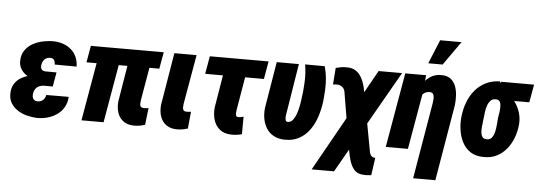

<svg xmlns="http://www.w3.org/2000/svg" viewBox="-58 -963 3807 1353"><g transform="rotate(5 1845.5 -286.0)"><path d="M206.5 -287.6 325.2 -287.1 314 -219.7H250.5Q231.9 -219.2 217 -212.4Q202.1 -205.6 192.6 -192.4Q183.1 -179.2 179.7 -160.6Q178.2 -149.4 179 -139.6Q179.7 -129.9 184.1 -122.6Q188.5 -115.2 196.3 -110.6Q204.1 -106 216.3 -106.4Q232.4 -106 244.1 -112.3Q255.9 -118.7 263.4 -130.1Q271 -141.6 273.9 -156.2L432.1 -156.7Q429.7 -114.7 411.4 -83Q393.1 -51.3 363.3 -30.3Q333.5 -9.3 296.9 1Q260.3 11.2 221.2 10.7Q186.5 9.3 150.6 0.2Q114.7 -8.8 85 -28.1Q55.2 -47.4 37.1 -76.4Q19 -105.5 20.5 -146Q21 -184.1 37.4 -211.2Q53.7 -238.3 80.3 -255.1Q106.9 -272 139.9 -279.8Q172.9 -287.6 206.5 -287.6ZM319.3 -252 218.8 -252.4Q191.9 -253.4 165.3 -262Q138.7 -270.5 116.7 -286.6Q94.7 -302.7 81.8 -325.9Q68.8 -349.1 69.3 -379.9Q69.8 -422.9 90.6 -453.6Q111.3 -484.4 144.8 -503.2Q178.2 -522 217.5 -530Q256.8 -538.1 293.5 -537.6Q330.6 -536.6 362.1 -525.1Q393.6 -513.7 417.5 -492.7Q441.4 -471.7 454.8 -441.9Q468.3 -412.1 468.8 -374L314 -375Q313.5 -388.2 310.5 -398.2Q307.6 -408.2 299.6 -413.8Q291.5 -419.4 276.4 -419.4Q260.3 -418.9 248.5 -411.9Q236.8 -404.8 229.7 -392.3Q222.7 -379.9 220.2 -365.2Q218.8 -356 219.7 -347.9Q220.7 -339.8 224.9 -334.2Q229 -328.6 235.6 -325.2Q242.2 -321.8 252 -321.3L331.5 -320.8Z M1071.8 -528.3 1050.8 -410.2H535.6L556.2 -528.3ZM784.2 -528.3 692.4 0H536.1L627.9 -528.3ZM844.7 -528.3H1001L940.4 -175.3Q939 -162.6 938.7 -151.4Q938.5 -140.1 943.8 -132.8Q949.2 -125.5 964.4 -124Q973.6 -123.5 981.9 -124.8Q990.2 -126 999.5 -126.5L985.4 -7.8Q967.3 -1.5 948 1.7Q928.7 4.9 908.7 4.9Q861.3 4.4 832 -17.3Q802.7 -39.1 790.8 -75.4Q778.8 -111.8 783.2 -156.2Z M1147 -528.3H1304.2L1242.7 -175.8Q1241.2 -163.6 1241.2 -152.1Q1241.2 -140.6 1246.6 -133.1Q1252 -125.5 1267.1 -125Q1275.9 -124.5 1283.9 -125.5Q1292 -126.5 1299.8 -127.4L1288.1 -7.8Q1269.5 -1.5 1249.8 1.7Q1230 4.9 1210.4 4.9Q1163.1 3.9 1134 -18.1Q1105 -40 1093 -75.9Q1081.1 -111.8 1085 -156.2Z M1813.5 -528.3 1791.5 -402.3H1376L1397.9 -528.3ZM1522.5 -528.3H1679.7L1619.1 -169.9Q1618.2 -162.6 1616.9 -150.9Q1615.7 -139.2 1618.4 -129.6Q1621.1 -120.1 1632.3 -119.1Q1642.6 -118.2 1652.6 -120.4Q1662.6 -122.6 1671.9 -125L1670.9 -1Q1652.3 4.4 1633.5 6.6Q1614.7 8.8 1595.2 8.3Q1544.4 6.8 1513.7 -18.8Q1482.9 -44.4 1470.9 -84.7Q1459 -125 1463.4 -171.4Z M1871.1 -528.3H2027.8L1974.6 -199.2Q1974.6 -196.3 1971.9 -183.6Q1969.2 -170.9 1967.8 -155.8Q1966.3 -140.6 1968.8 -129.2Q1971.2 -117.7 1981 -115.7Q2004.9 -113.8 2020.3 -133.3Q2035.6 -152.8 2045.4 -181.2Q2055.2 -209.5 2060.1 -236.8Q2064.9 -264.2 2066.9 -278.8Q2076.2 -340.3 2079.1 -404.3Q2082 -468.3 2071.8 -529.8L2210.4 -529.3Q2222.2 -488.8 2226.1 -446.5Q2230 -404.3 2227.8 -362.3Q2225.6 -320.3 2221.2 -278.8Q2214.4 -226.1 2197.8 -174.1Q2181.2 -122.1 2151.6 -79.8Q2122.1 -37.6 2077.9 -12.5Q2033.7 12.7 1971.7 11.2Q1927.2 9.8 1895.5 -7.8Q1863.8 -25.4 1845 -54.9Q1826.2 -84.5 1819.1 -122.1Q1812 -159.7 1816.9 -201.2Z M2757.8 -528.3 2340.3 203.1H2182.1L2591.8 -528.3ZM2366.7 -534.7Q2397.5 -535.2 2419.4 -524.2Q2441.4 -513.2 2456.5 -494.6Q2471.7 -476.1 2481.4 -452.4Q2491.2 -428.7 2497.6 -401.9L2577.1 25.4Q2578.6 34.2 2580.8 44.9Q2583 55.7 2588.1 65.4Q2593.3 75.2 2603 79.6Q2606.9 82 2611.8 82.3Q2616.7 82.5 2621.6 83L2604 207.5Q2586.4 209.5 2567.4 210Q2548.3 210.4 2530.3 207Q2503.4 202.6 2485.8 184.1Q2468.3 165.5 2457.8 139.6Q2447.3 113.8 2441.4 86.2Q2435.5 58.6 2431.6 36.6L2363.8 -365.7Q2360.8 -378.4 2353 -387.9Q2345.2 -397.5 2334 -402.6Q2322.8 -407.7 2310.1 -408.2Q2302.2 -408.7 2294.7 -407.7Q2287.1 -406.7 2279.8 -405.8L2288.6 -523.9Q2308.1 -528.8 2327.6 -532.5Q2347.2 -536.1 2366.7 -534.7Z M2916 -406.2 2845.2 0H2688.5L2780.3 -528.3H2927.7ZM2864.7 -282.2 2841.8 -281.7Q2847.2 -320.8 2860.4 -366Q2873.5 -411.1 2896.5 -450.9Q2919.4 -490.7 2954.6 -515.4Q2989.7 -540 3039.1 -538.6Q3079.1 -537.6 3102.8 -518.1Q3126.5 -498.5 3137.5 -468.3Q3148.4 -438 3150.1 -403.6Q3151.9 -369.1 3148.4 -337.4L3057.1 203.1H2899.9L2991.7 -338.9Q2992.2 -347.2 2993.7 -359.1Q2995.1 -371.1 2993.9 -382.8Q2992.7 -394.5 2986.8 -402.6Q2981 -410.6 2966.8 -412.1Q2942.4 -413.1 2924.8 -400.4Q2907.2 -387.7 2895.3 -367.2Q2883.3 -346.7 2876.2 -324Q2869.1 -301.3 2864.7 -282.2ZM2935.5 -613.3 3004.9 -782.2H3156.2L3037.1 -613.3Z M3200.7 -255.4 3202.1 -265.6Q3208 -317.9 3226.3 -364.7Q3244.6 -411.6 3275.4 -448.2Q3306.2 -484.9 3349.6 -506.8Q3393.1 -528.8 3449.2 -530.3Q3461.9 -513.2 3469 -496.8Q3476.1 -480.5 3485.8 -466.1Q3495.6 -451.7 3514.6 -441.9Q3546.4 -424.3 3568.4 -392.3Q3590.3 -360.4 3601.6 -323Q3612.8 -285.6 3610.8 -250.5L3610.4 -239.7Q3606 -190.9 3589.1 -145.8Q3572.3 -100.6 3543.2 -64.7Q3514.2 -28.8 3472.9 -8.3Q3431.6 12.2 3378.4 10.7Q3323.7 9.8 3287.6 -14.2Q3251.5 -38.1 3231 -76.9Q3210.4 -115.7 3203.4 -162.4Q3196.3 -209 3200.7 -255.4ZM3358.9 -266.1 3357.4 -255.9Q3356.9 -242.7 3353.5 -220Q3350.1 -197.3 3350.1 -173.6Q3350.1 -149.9 3358.9 -133.3Q3367.7 -116.7 3390.6 -115.7Q3414.6 -114.3 3427.7 -130.6Q3440.9 -147 3446.8 -171.6Q3452.6 -196.3 3454.6 -220.5Q3456.5 -244.6 3458 -259.8L3458.5 -270Q3459.5 -280.3 3463.4 -301.5Q3467.3 -322.8 3468.3 -345.5Q3469.2 -368.2 3462.4 -384.5Q3455.6 -400.9 3434.6 -401.9Q3410.6 -403.3 3396.2 -388.9Q3381.8 -374.5 3374 -352.3Q3366.2 -330.1 3363.3 -306.4Q3360.4 -282.7 3358.9 -266.1ZM3691.4 -528.3 3668.9 -401.4H3436.5L3459 -528.3Z"/></g></svg>

Font: Roboto Condensed Black
Style: Italic
Weight: 900
Italic angle: -12°
Designer: Christian Robertson
Foundry: Google
Version: Version 3.008; 2023